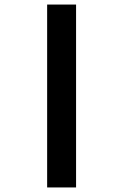

<svg xmlns="http://www.w3.org/2000/svg" viewBox="-20 -672 540 843"><path d="M187 151V-652H314V151Z"/></svg>

Font: Inconsolata Black
Style: Regular
Weight: 900
Monospace: yes
Designer: Raph Levien, Cyreal, Brenton Simpson
Foundry: Raph Levien, Cyreal, Google
Version: Version 3.001; ttfautohint (v1.8.2.53-6de2)